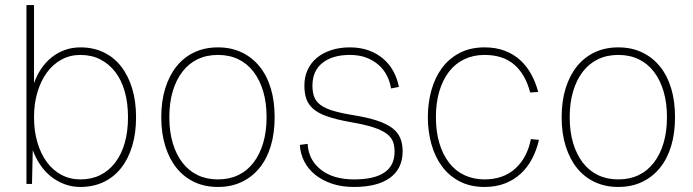

<svg xmlns="http://www.w3.org/2000/svg" viewBox="-20 -730 2749 762"><path d="M299 12Q265 12 235 0.5Q205 -11 181 -30.5Q157 -50 139 -77Q121 -104 110 -134L107 0H85V-710H115V-400Q126 -431 143.5 -457Q161 -483 184.5 -502Q208 -521 237 -531.5Q266 -542 299 -542Q350 -542 391 -522.5Q432 -503 460.5 -466.5Q489 -430 504.5 -379Q520 -328 520 -265Q520 -201 504.5 -150Q489 -99 460.5 -63Q432 -27 391 -7.5Q350 12 299 12ZM299 -18Q343 -18 377.5 -35Q412 -52 437 -84.5Q462 -117 475 -162.5Q488 -208 488 -265Q488 -321 475 -367Q462 -413 437 -445Q412 -477 377.5 -494.5Q343 -512 299 -512Q258 -512 224 -493.5Q190 -475 166 -442Q142 -409 128.5 -364Q115 -319 115 -265Q115 -210 128.5 -164.5Q142 -119 166 -86.5Q190 -54 224 -36Q258 -18 299 -18Z M845 12Q793 12 751.5 -7.5Q710 -27 681 -63Q652 -99 636 -150Q620 -201 620 -265Q620 -329 636 -380Q652 -431 681 -467Q710 -503 751.5 -522.5Q793 -542 845 -542Q897 -542 938.5 -522.5Q980 -503 1009.5 -467Q1039 -431 1054.5 -380Q1070 -329 1070 -265Q1070 -201 1054.5 -150Q1039 -99 1009.5 -63Q980 -27 938.5 -7.5Q897 12 845 12ZM845 -18Q890 -18 925.5 -35Q961 -52 986 -84.5Q1011 -117 1024.5 -162.5Q1038 -208 1038 -265Q1038 -322 1024.5 -367.5Q1011 -413 986 -445.5Q961 -478 925.5 -495Q890 -512 845 -512Q800 -512 764.5 -495Q729 -478 704 -445.5Q679 -413 665.5 -367.5Q652 -322 652 -265Q652 -208 665.5 -162.5Q679 -117 704 -84.5Q729 -52 764.5 -35Q800 -18 845 -18Z M1385 12Q1336 12 1297.5 -1Q1259 -14 1231 -36.5Q1203 -59 1187.5 -89.5Q1172 -120 1170 -155L1201 -159Q1204 -96 1253 -57Q1302 -18 1385 -18Q1546 -18 1546 -128Q1546 -150 1540 -167Q1534 -184 1515.5 -198.5Q1497 -213 1462 -224.5Q1427 -236 1368 -246Q1313 -256 1277.5 -268.5Q1242 -281 1222.5 -298.5Q1203 -316 1195.5 -338.5Q1188 -361 1188 -390Q1188 -425 1201 -453Q1214 -481 1237.5 -500.5Q1261 -520 1294.5 -531Q1328 -542 1368 -542Q1411 -542 1444.5 -529.5Q1478 -517 1502.5 -495.5Q1527 -474 1542 -445.5Q1557 -417 1563 -385L1532 -379Q1528 -405 1516 -429Q1504 -453 1483.5 -471.5Q1463 -490 1434.5 -501Q1406 -512 1368 -512Q1300 -512 1260 -480.5Q1220 -449 1220 -390Q1220 -364 1227 -345.5Q1234 -327 1252 -313.5Q1270 -300 1301.5 -290.5Q1333 -281 1382 -273Q1438 -264 1476 -251.5Q1514 -239 1536.5 -222Q1559 -205 1568.5 -182Q1578 -159 1578 -130Q1578 -61 1528 -24.5Q1478 12 1385 12Z M1903 12Q1847 12 1804.5 -10Q1762 -32 1734 -70Q1706 -108 1692 -158.5Q1678 -209 1678 -265Q1678 -321 1692 -371.5Q1706 -422 1734 -460Q1762 -498 1804.5 -520Q1847 -542 1903 -542Q1948 -542 1983.5 -528.5Q2019 -515 2045 -491Q2071 -467 2088.5 -435Q2106 -403 2116 -365L2084 -363Q2066 -434 2021.5 -473Q1977 -512 1903 -512Q1859 -512 1823 -495Q1787 -478 1762 -445.5Q1737 -413 1723.5 -367.5Q1710 -322 1710 -265Q1710 -208 1723.5 -162.5Q1737 -117 1762 -84.5Q1787 -52 1823 -35Q1859 -18 1903 -18Q1977 -18 2024.5 -60.5Q2072 -103 2087 -178L2119 -175Q2110 -135 2092 -100.5Q2074 -66 2047 -41Q2020 -16 1984 -2Q1948 12 1903 12Z M2434 12Q2382 12 2340.5 -7.5Q2299 -27 2270 -63Q2241 -99 2225 -150Q2209 -201 2209 -265Q2209 -329 2225 -380Q2241 -431 2270 -467Q2299 -503 2340.5 -522.5Q2382 -542 2434 -542Q2486 -542 2527.5 -522.5Q2569 -503 2598.5 -467Q2628 -431 2643.5 -380Q2659 -329 2659 -265Q2659 -201 2643.5 -150Q2628 -99 2598.5 -63Q2569 -27 2527.5 -7.5Q2486 12 2434 12ZM2434 -18Q2479 -18 2514.5 -35Q2550 -52 2575 -84.5Q2600 -117 2613.5 -162.5Q2627 -208 2627 -265Q2627 -322 2613.5 -367.5Q2600 -413 2575 -445.5Q2550 -478 2514.5 -495Q2479 -512 2434 -512Q2389 -512 2353.5 -495Q2318 -478 2293 -445.5Q2268 -413 2254.5 -367.5Q2241 -322 2241 -265Q2241 -208 2254.5 -162.5Q2268 -117 2293 -84.5Q2318 -52 2353.5 -35Q2389 -18 2434 -18Z"/></svg>

Font: Geist Thin
Style: Regular
Weight: 400
Designer: Basement.studio, Andrés Briganti, Mateo Zaragoza
Foundry: Basement.studio, Vercel, Andrés Briganti, Guido Ferreyra, Mateo Zaragoza
Version: Version 1.401